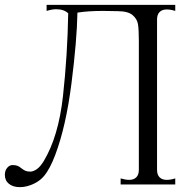

<svg xmlns="http://www.w3.org/2000/svg" viewBox="-60 -760 782 791"><path d="M22 11Q-6 11 -23 -2.5Q-40 -16 -40 -40Q-40 -57 -30.5 -68.5Q-21 -80 -8 -80Q5 -80 13 -76.5Q21 -73 29 -66Q37 -60 44.5 -56.5Q52 -53 65 -53Q77 -53 91.5 -63Q106 -73 120 -96Q181 -197 199.5 -364.5Q218 -532 221 -705Q204 -722 171 -722Q155 -722 132 -715V-740H662V-715Q643 -721 627 -721Q608 -721 597.5 -710.5Q587 -700 587 -680V-60Q587 -40 597.5 -29.5Q608 -19 627 -19Q643 -19 662 -25V0H437V-25Q457 -19 472 -19Q491 -19 501.5 -29.5Q512 -40 512 -60V-593Q512 -638 508.5 -660Q505 -682 486 -698Q467 -714 424 -714L364 -715Q303 -715 259 -708Q257 -594 234.5 -417Q212 -240 168 -123Q146 -64 121 -34.5Q96 -5 52 7Q37 11 22 11Z"/></svg>

Font: Viaoda Libre
Style: Regular
Weight: 400
Designer: Gydient
Version: Version 2.000